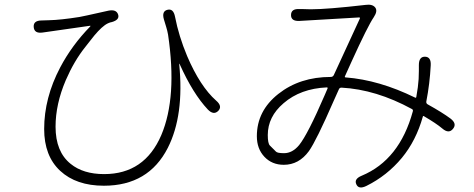

<svg xmlns="http://www.w3.org/2000/svg" viewBox="-20 -757 2040 826"><path d="M427 42Q308 42 239 -22Q170 -86 170 -202Q170 -336 239 -467Q289 -562 368 -643Q371 -647 366 -646L163 -617Q127 -612 125 -641Q123 -669 160 -669Q173 -669 191 -670Q240 -671 322 -684Q339 -687 356 -691L446 -711Q480 -718 488 -695Q496 -672 461 -662L456 -661Q442 -657 430 -648Q404 -629 369 -583Q358 -569 347 -555Q299 -495 263 -412Q219 -309 219 -212Q219 -104 284 -52Q338 -8 428 -8Q602 -8 674 -176Q743 -339 703 -608Q700 -625 695 -641L685 -674Q675 -709 701 -715Q726 -721 733 -685Q749 -602 785 -516Q841 -385 910 -324Q938 -300 919 -280Q899 -260 874 -286Q810 -354 753 -481Q751 -486 751 -481Q773 -261 702 -121Q619 42 427 42Z M1556 43Q1523 59 1513 36Q1502 13 1536 -1Q1699 -69 1756 -278Q1758 -285 1752 -288Q1598 -372 1449 -380Q1441 -380 1438 -373L1416 -324Q1341 -152 1309 -107Q1266 -48 1201 -48Q1150 -48 1117.5 -82.5Q1085 -117 1085 -171Q1085 -280 1177.5 -353Q1270 -426 1403 -426Q1412 -426 1416 -434L1528 -677Q1530 -682 1525 -682L1269 -667Q1232 -665 1232 -692Q1232 -720 1268 -718H1281Q1299 -717 1317 -717Q1388 -717 1553 -736Q1582 -740 1594 -725Q1606 -710 1588 -683Q1562 -645 1492 -491L1464 -429Q1462 -424 1467 -424Q1611 -413 1766 -337Q1770 -335 1771 -340Q1779 -384 1781 -417Q1782 -434 1782 -452V-477Q1782 -514 1809 -513Q1835 -512 1833 -476Q1829 -397 1814 -320Q1813 -312 1820 -308Q1883 -273 1918 -247Q1947 -225 1929 -203Q1911 -180 1883 -204Q1857 -226 1804 -257Q1800 -260 1799 -255Q1770 -152 1709 -78Q1645 -1 1556 43ZM1202 -98Q1238 -98 1267 -133Q1304 -179 1377 -348L1389 -376Q1391 -381 1386 -381Q1273 -376 1200 -313Q1132 -255 1132 -176Q1132 -140 1141 -131Q1154 -118 1167 -105Q1173 -98 1202 -98Z"/></svg>

Font: Resource Han Rounded JP Light
Style: Regular
Weight: 300
Designer: Cyano Hao (round all glyphs); Ryoko NISHIZUKA 西塚涼子 (kana, bopomofo & ideographs); Paul D. Hunt (Latin, Greek & Cyrillic)
Foundry: Cyano Hao
Version: 0.990